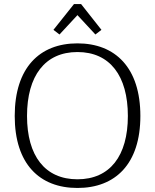

<svg xmlns="http://www.w3.org/2000/svg" viewBox="-20 -921 769 952"><path d="M275 -750 364 -846 453 -750 483 -773 382 -901H347L245 -773ZM364 11C552 11 676 -108 676 -346C676 -585 552 -706 364 -706C176 -706 53 -585 53 -346C53 -108 176 11 364 11ZM364 -32C203 -32 114 -148 114 -346C114 -545 203 -663 364 -663C525 -663 614 -545 614 -346C614 -148 525 -32 364 -32Z"/></svg>

Font: Maitree Light
Style: Regular
Weight: 300
Designer: CadsonDemak Team
Foundry: CadsonDemak
Version: Version 1.000;PS 001.000;hotconv 1.0.88;makeotf.lib2.5.64775